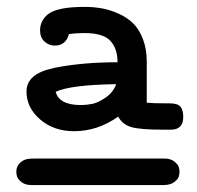

<svg xmlns="http://www.w3.org/2000/svg" viewBox="-20 -720 565 552"><path d="M26.9 -226.1Q26.9 -241.2 36.9 -251.2Q46.9 -261.2 61 -263.2Q68.8 -264.2 84 -264.2H452.1Q470.2 -264.2 480.7 -256.1Q491.2 -248 493.7 -240.5Q496.1 -232.9 496.1 -226.1Q496.1 -219.2 493.7 -211.7Q491.2 -204.1 480.2 -196Q469.2 -188 450.2 -188H70.8Q52.7 -188 42.5 -196Q32.2 -204.1 29.5 -211.2Q26.9 -218.3 26.9 -226.1ZM56.2 -457Q56.2 -507.8 132.8 -523.9Q134.8 -524.9 136.2 -524.9Q216.3 -541 317.9 -541Q317.9 -580.1 297.4 -602.5Q276.9 -625 222.2 -625Q199.2 -625 178.2 -622.1Q169.4 -588.9 137.2 -588.9Q121.1 -588.9 108.2 -600.3Q95.2 -611.8 95.2 -632.8Q95.2 -660.6 118.2 -679.2Q145 -700.2 223.1 -700.2Q249 -700.2 272.5 -696Q295.9 -691.9 320.6 -680.9Q345.2 -669.9 362.5 -653.1Q379.9 -636.2 390.9 -607.7Q401.9 -579.1 401.9 -543V-424.8Q419.9 -422.9 455.1 -422.9H467.8Q490.7 -422.9 498.8 -413.3Q506.8 -403.8 506.8 -383.8Q506.8 -346.7 470.2 -347.2H446.8Q383.8 -347.2 357.9 -354.5Q332 -361.8 319.8 -384.8Q260.7 -342.8 192.9 -342.8Q134.8 -342.8 95.5 -376.5Q56.2 -410.2 56.2 -457ZM140.1 -456.1Q149.9 -418 212.9 -418Q229 -418 245.6 -421.4Q262.2 -424.8 283.7 -439.5Q305.2 -454.1 314 -478Q183.1 -476.1 140.1 -456.1Z"/></svg>

Font: CMU Typewriter Text
Style: Bold
Weight: 700
Version: Version 0.7.0